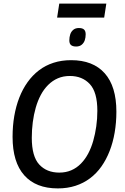

<svg xmlns="http://www.w3.org/2000/svg" viewBox="-20 -1042 695 1069"><path d="M302 7Q180 7 115 -66Q50 -139 50 -280Q50 -341 59.5 -396Q69 -451 87.5 -498.5Q106 -546 133.5 -584.5Q161 -623 197 -650.5Q233 -678 278 -692.5Q323 -707 376 -707Q498 -707 563 -634Q628 -561 628 -420Q628 -360 618.5 -304.5Q609 -249 590.5 -201.5Q572 -154 545 -115.5Q518 -77 481.5 -49.5Q445 -22 400 -7.5Q355 7 302 7ZM310 -81Q347 -81 377 -94Q407 -107 430.5 -131Q454 -155 471 -187Q488 -219 499 -257.5Q510 -296 516 -338.5Q522 -381 522 -425Q522 -529 480 -574Q438 -619 369 -619Q332 -619 302 -606Q272 -593 248 -569Q224 -545 207 -513Q190 -481 179 -442.5Q168 -404 162.5 -361.5Q157 -319 157 -275Q157 -171 198.5 -126Q240 -81 310 -81ZM404 -783Q385 -783 375.5 -791Q366 -799 366 -817Q366 -835 371 -850.5Q376 -866 388 -876Q400 -886 419 -886Q439 -886 448 -877.5Q457 -869 457 -851Q457 -833 452 -818Q447 -803 435 -793Q423 -783 404 -783ZM298 -944 310 -1022H572L560 -944Z"/></svg>

Font: Georama ExtraCondensed Thin Medium
Style: Italic
Weight: 500
Italic angle: -9°
Version: Version 1.001